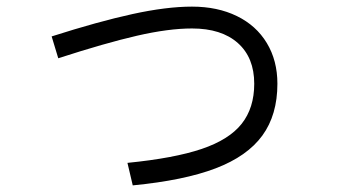

<svg xmlns="http://www.w3.org/2000/svg" viewBox="-20 -515 1040 580"><path d="M365 -23Q506 -37 589 -65Q672 -93 710 -141Q748 -189 748 -262Q748 -341 698.5 -385Q649 -429 560 -429Q489 -429 393.5 -407Q298 -385 156 -339L136 -405Q277 -450 380 -472.5Q483 -495 560 -495Q637 -495 695.5 -466.5Q754 -438 786 -385Q818 -332 818 -262Q818 -168 772.5 -105.5Q727 -43 631.5 -6.5Q536 30 381 45Z"/></svg>

Font: IBM Plex Sans SC
Style: Regular
Weight: 400
Designer: Mike Abbink; Paul van der Laan; Pieter van Rosmalen; Eunyou Noh; Wujin Sim; Chorong Kim; Dohee Lee; Yejin We; Jinhee Kim
Foundry: Sandoll Inc.
Version: Version 1.000